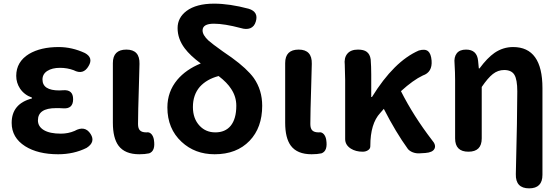

<svg xmlns="http://www.w3.org/2000/svg" viewBox="-20 -832 3068 1053"><path d="M299 14Q188 14 118 -30Q44 -77 44 -158Q44 -263 155 -292V-297Q114 -311 90 -346Q69 -378 69 -416Q69 -493 139 -536Q203 -574 302 -574Q375 -574 446 -541Q493 -515 466 -470Q437 -419 384 -447Q349 -460 309 -460Q266 -460 239.5 -443Q213 -426 213 -396Q213 -336 305 -336Q318 -336 325 -337Q381 -342 381 -288Q381 -233 325 -238Q318 -238 305 -239Q293 -239 287 -239Q188 -239 188 -172Q188 -138 220.5 -118.5Q253 -99 314 -99Q354 -99 389 -114Q446 -146 477 -97Q505 -53 455 -21Q385 14 299 14Z M744 14Q665 14 630 -33Q599 -75 599 -159V-359V-486Q599 -560 673 -560Q747 -560 745 -482Q744 -445 742 -369Q737 -211 737 -152Q737 -127 748 -116.5Q759 -106 782 -106Q783 -106 784 -106Q799 -109 811 -96Q821 -84 824 -66Q834 -4 798 9Q775 14 744 14Z M1157 14Q1049 14 976 -54Q898 -126 898 -243Q898 -329 952 -394Q1000 -451 1081 -484Q1023 -527 993 -567Q954 -619 954 -678Q954 -735 1003 -772Q1057 -812 1154 -812Q1239 -812 1344 -784Q1399 -767 1383 -714Q1375 -686 1352 -677Q1330 -669 1301 -678Q1211 -702 1153 -702Q1091 -702 1091 -665Q1091 -640 1123 -610Q1143 -592 1202 -550Q1234 -528 1251 -516Q1335 -455 1372 -404Q1418 -338 1418 -252Q1418 -132 1349 -60Q1278 14 1157 14ZM1161 -106Q1215 -106 1245 -142Q1276 -180 1276 -252Q1276 -302 1248 -344Q1226 -379 1179 -415Q1114 -398 1076 -356Q1038 -312 1038 -245Q1038 -181 1075 -142Q1109 -106 1161 -106Z M1689 14Q1610 14 1575 -33Q1544 -75 1544 -159V-359V-486Q1544 -560 1618 -560Q1692 -560 1690 -482Q1689 -445 1687 -369Q1682 -211 1682 -152Q1682 -127 1693 -116.5Q1704 -106 1727 -106Q1728 -106 1729 -106Q1744 -109 1756 -96Q1766 -84 1769 -66Q1779 -4 1743 9Q1720 14 1689 14Z M2243 3Q2226 -4 2217 -15Q2151 -106 2085 -235L2065 -212Q2011 -154 2011 -32V-30Q2011 -16 1998 -8Q1986 0 1969 0Q1931 0 1904 -17Q1873 -37 1873 -69V-196V-393Q1873 -415 1871 -471Q1871 -474 1871 -475Q1866 -515 1885 -537.5Q1904 -560 1943 -560Q1975 -560 1991 -548Q2009 -535 2013 -506Q2016 -467 2016 -423V-300H2020Q2141 -496 2277 -555Q2311 -565 2328 -551Q2344 -537 2347 -500Q2352 -436 2299 -418Q2246 -393 2179 -332Q2247 -197 2349 -64Q2373 -37 2363 -16.5Q2353 4 2313 7L2280 9Q2261 10 2243 3Z M2882 201Q2807 201 2809 123Q2817 -195 2817 -331Q2817 -396 2801 -422Q2785 -448 2745 -448Q2711 -448 2683 -426Q2656 -405 2622 -355V-73Q2622 0 2549 0Q2476 0 2476 -73V-393Q2476 -434 2473 -483Q2469 -519 2485 -539.5Q2501 -560 2536 -560Q2596 -560 2602 -499L2606 -457H2610Q2652 -514 2692 -542Q2739 -574 2794 -574Q2955 -574 2955 -349V-74V127Q2955 201 2882 201Z"/></svg>

Font: GenSenRounded JP B
Style: Regular
Weight: 700
Version: Version 1.501;PS 1;hotconv 16.6.51;makeotf.lib2.5.65220